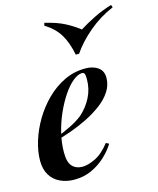

<svg xmlns="http://www.w3.org/2000/svg" viewBox="-122 -899 821 998"><g transform="rotate(-15 288.5 -400.0)"><path d="M115 -220Q162 -238 201.5 -257.5Q241 -277 268 -299Q305 -332 328 -376.5Q351 -421 351 -474Q351 -497 347 -504Q343 -511 335 -511Q312 -511 285 -489Q258 -467 232 -428.5Q206 -390 184.5 -342Q163 -294 150 -241Q137 -188 137 -136Q137 -83 157.5 -61.5Q178 -40 212 -40Q241 -40 281 -59Q321 -78 360 -128L376 -120Q356 -87 323 -56Q290 -25 247.5 -5.5Q205 14 154 14Q112 14 78 -2Q44 -18 25 -49.5Q6 -81 6 -127Q6 -176 23 -231.5Q40 -287 71.5 -340Q103 -393 146.5 -436Q190 -479 243 -504.5Q296 -530 357 -530Q397 -530 424 -511.5Q451 -493 451 -455Q451 -416 429 -382Q407 -348 369.5 -320Q332 -292 287.5 -270Q243 -248 198 -232Q153 -216 114 -206ZM393 -730Q429 -753 475.5 -776Q522 -799 572 -814L577 -800Q505 -770 444 -718.5Q383 -667 346 -612H328Q315 -679 288.5 -723Q262 -767 209 -800L213 -814Q277 -799 317.5 -778Q358 -757 393 -730Z"/></g></svg>

Font: Playfair Display SemiBold
Style: Italic
Weight: 600
Italic angle: -14°
Designer: Claus Eggers Sørensen
Foundry: Claus Eggers Sørensen
Version: Version 1.203